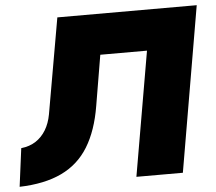

<svg xmlns="http://www.w3.org/2000/svg" viewBox="-66 -756 913 811"><g transform="rotate(-5 391.0 -350.0)"><path d="M797 -700H206L135 -295Q128 -257 111 -229Q94 -201 68 -184Q42 -167 6 -163L-15 -1Q91 -4 163.5 -38.5Q236 -73 278 -141.5Q320 -210 337 -313L373 -527H571L480 0H677Z"/></g></svg>

Font: Jost ExtraBold
Style: Italic
Weight: 800
Italic angle: -5°
Version: Version 3.710